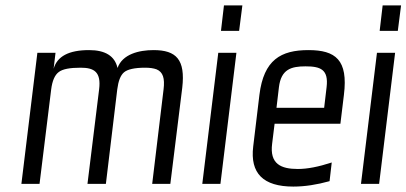

<svg xmlns="http://www.w3.org/2000/svg" viewBox="-20 -679 1501 709"><path d="M547 -494C493 -494 432 -479 414 -428C404 -472 369 -494 309 -494C234 -494 191 -471 178 -425L185 -484H118L59 0H126L169 -349C173 -380 182 -402 197 -413C211 -424 238 -429 278 -429C328 -429 354 -413 346 -349L303 0H371L413 -349C417 -380 425 -401 438 -412C451 -423 477 -429 516 -429C533 -429 547 -427 558 -423C582 -413 589 -390 584 -349L542 0H609L653 -355C665 -459 631 -494 547 -494Z M863 -565 875 -659H807L796 -565ZM794 0 853 -484H786L727 0Z M1119 -494C1017 -494 954 -458 938 -329L915 -138C903 -39 952 10 1063 10C1106 10 1150 3 1197 -10L1205 -79C1156 -63 1115 -55 1080 -55C1018 -55 975 -73 985 -149L994 -222H1237L1250 -329C1266 -458 1219 -494 1119 -494ZM1108 -434C1163 -434 1194 -423 1186 -357L1177 -281H1001L1010 -357C1018 -423 1055 -434 1108 -434Z M1449 -565 1461 -659H1393L1382 -565ZM1380 0 1439 -484H1372L1313 0Z"/></svg>

Font: Gamestation Condensed
Style: Italic
Weight: 400
Width: 3
Designer: Jonas Hecksher
Foundry: Jonas Hecksher, Playtypeª, e-types AS
Version: Version 1.003